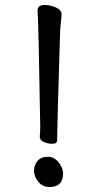

<svg xmlns="http://www.w3.org/2000/svg" viewBox="-20 -738 390 773"><path d="M179 15Q152 15 134.5 -6Q117 -27 117 -51Q117 -74 131.5 -90.5Q146 -107 172 -107Q198 -107 216 -84.5Q234 -62 234 -39Q234 15 179 15ZM190 -159Q174 -159 157 -166Q140 -173 140 -188Q142 -204 142 -227Q135 -668 131 -694Q131 -718 159 -718Q182 -718 205 -708Q228 -698 228 -680Q227 -663 225 -647Q223 -631 222 -609Q210 -223 210 -173Q210 -159 190 -159Z"/></svg>

Font: linja waso lili
Style: Bold
Weight: 400
Designer: Fontworks Inc.
Version: Version 1.000;August 6, 2022;FontCreator 14.0.0.2814 64-bit